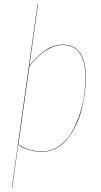

<svg xmlns="http://www.w3.org/2000/svg" viewBox="-20 -750 504 960"><path d="M293.9 -526.9Q409.2 -526.9 409.2 -361.8Q409.2 -322.8 403.6 -281.5Q397.9 -240.2 387 -198.2Q376 -156.2 357.7 -119.4Q339.4 -82.5 315.9 -53.7Q292.5 -24.9 260 -8.1Q227.5 8.8 189.9 8.8Q124 8.8 70.8 -25.9L41 189L39.1 189.9L168 -730H169.9L127 -421.9Q168 -472.2 208.5 -499.5Q249 -526.9 293.9 -526.9ZM189.9 6.8Q234.4 6.8 271.5 -17.1Q308.6 -41 333 -79.6Q357.4 -118.2 374.8 -167.5Q392.1 -216.8 399.7 -265.9Q407.2 -314.9 407.2 -361.8Q407.2 -524.9 293.9 -524.9Q211.4 -524.9 127 -418.9L71.8 -27.8Q125 6.8 189.9 6.8Z"/></svg>

Font: Fira Sans Compressed Two
Style: Italic
Weight: 100
Width: 3
Italic angle: -8°
Designer: Carrois Corporate & Edenspiekermann AG
Foundry: Carrois Corporate GbR & Edenspiekermann AG
Version: Version 4.203;PS 004.203;hotconv 1.0.88;makeotf.lib2.5.64775